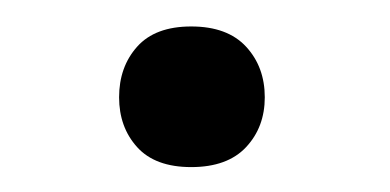

<svg xmlns="http://www.w3.org/2000/svg" viewBox="-20 -431 301 148"><path d="M71.8 -356Q71.8 -379.4 85.7 -395Q99.6 -410.6 127.4 -410.6Q155.3 -410.6 169.7 -395Q184.1 -379.4 184.1 -356Q184.1 -333 169.7 -317.6Q155.3 -302.2 127.4 -302.2Q99.6 -302.2 85.7 -317.6Q71.8 -333 71.8 -356Z"/></svg>

Font: RobotoDraft
Style: Regular
Weight: 400
Designer: Google
Foundry: Google
Version: Version 2.000988-w1; 2014